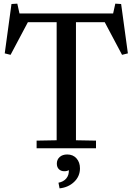

<svg xmlns="http://www.w3.org/2000/svg" viewBox="-20 -814 728 1054"><path d="M43 -792 75 -794 87 -740H601L613 -794L645 -792L682 -521L650 -513L555 -692H397V-44L507 -42V0H181V-42L291 -44V-692H133L38 -513L6 -521ZM358 120Q348 126 333 126Q315 126 303.5 115Q292 104 292 84Q292 62 307.5 48Q323 34 349 34Q381 34 400 55.5Q419 77 419 110Q419 154 387 184.5Q355 215 307 220L301 189Q328 184 343.5 166Q359 148 358 120Z"/></svg>

Font: Minipax
Style: Regular
Weight: 400
Designer: Raphaël Ronot, Igor Stepanchenko (Cyrillic)
Foundry: steppetype
Version: Version 1.002